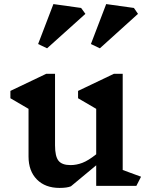

<svg xmlns="http://www.w3.org/2000/svg" viewBox="-20 -912 743 942"><path d="M649 0H452V-101L328 2Q309 10 272 10Q202 10 161 -31.5Q120 -73 120 -144V-378L31 -430V-466L207 -550H250V-199Q250 -145 267 -123.5Q284 -102 326 -102Q355 -102 384 -113Q413 -124 452 -155V-378L363 -430V-466L539 -550H582V-78L672 -45ZM399 -844 211 -675 167 -696 242 -892 378 -873ZM657 -844 470 -675 426 -696 501 -892 637 -873Z"/></svg>

Font: InknutAntiqua
Style: Medium
Weight: 500
Designer: Claus Eggers Srensen
Foundry: Claus Eggers Srensen
Version: Version 1.000; ttfautohint (v1.2) -l 7 -r 28 -G 50 -x 13 -D 